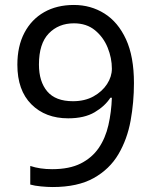

<svg xmlns="http://www.w3.org/2000/svg" viewBox="-20 -744 612 774"><path d="M520 -409Q520 -332 506.5 -257.5Q493 -183 457.5 -122.5Q422 -62 357.5 -26Q293 10 192 10Q172 10 145.5 7.5Q119 5 102 0V-75Q141 -62 190 -62Q260 -62 305.5 -85Q351 -108 378 -147.5Q405 -187 417 -239.5Q429 -292 431 -350H425Q403 -316 361.5 -291.5Q320 -267 255 -267Q163 -267 106.5 -323.5Q50 -380 50 -483Q50 -558 78.5 -612Q107 -666 158 -695Q209 -724 278 -724Q346 -724 401 -689.5Q456 -655 488 -585.5Q520 -516 520 -409ZM278 -650Q216 -650 176.5 -609Q137 -568 137 -484Q137 -415 170.5 -375.5Q204 -336 274 -336Q322 -336 357 -355.5Q392 -375 411.5 -405Q431 -435 431 -467Q431 -510 414 -552Q397 -594 363 -622Q329 -650 278 -650Z"/></svg>

Font: Noto Sans Lydian
Style: Regular
Weight: 400
Designer: Monotype Design Team
Foundry: Monotype Imaging Inc.
Version: Version 2.002; ttfautohint (v1.8.4.7-5d5b)